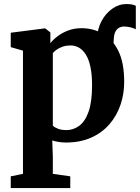

<svg xmlns="http://www.w3.org/2000/svg" viewBox="-20 -712 709 974"><path d="M548 -362.5 500.5 -427 473.5 -520Q474 -565.5 494.8 -604.5Q515.5 -643.5 549 -667.5Q582.5 -691.5 621.5 -691.5Q652.5 -691.5 669 -682.5V-563.5Q659 -569 643.5 -573Q628 -577 609.5 -577.5Q596 -577.5 584.5 -571.5Q573 -565.5 566 -552.5Q559 -539.5 557.5 -518.5ZM34.5 242V182.5L96.5 170V-455L34.5 -473V-546L207 -568H209.5L235.5 -547.5V-493Q249 -510.5 272.2 -528.2Q295.5 -546 326.2 -557.5Q357 -569 393 -569Q452.5 -569 501.8 -541.2Q551 -513.5 580.5 -453.5Q610 -393.5 610 -296Q610 -235 591 -179.5Q572 -124 534.5 -81Q497 -38 441.8 -13.5Q386.5 11 314 11Q295.5 11 275.8 7.8Q256 4.5 245 0.5L248 81.5V170L336.5 182.5V242ZM316.5 -52Q352.5 -52 382.2 -74Q412 -96 429.5 -145.8Q447 -195.5 447 -279Q447 -333 439 -371.5Q431 -410 416 -434.2Q401 -458.5 381 -470Q361 -481.5 337 -481.5Q317 -481.5 299.5 -475.8Q282 -470 268.8 -461Q255.5 -452 248 -442.5V-75Q255 -66.5 273.5 -59.2Q292 -52 316.5 -52Z"/></svg>

Font: Merriweather 20pt ExtraBold
Style: Regular
Weight: 800
Version: Version 2.100